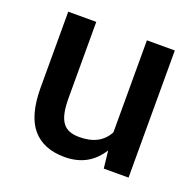

<svg xmlns="http://www.w3.org/2000/svg" viewBox="-101 -634 766 750"><g transform="rotate(20 282.5 -259.0)"><path d="M240 10Q151.5 10 105.8 -44.2Q60 -98.5 60 -213.5V-528.5H176.5V-212.5Q176.5 -176 181.8 -151.2Q187 -126.5 198.2 -111.2Q209.5 -96 226.8 -89.5Q244 -83 268 -83Q354 -83 387 -146V-528.5H503V0H400L392 -72H391.5Q340 10 240 10Z"/></g></svg>

Font: Roberto Sans Medium
Style: Regular
Weight: 500
Designer: Google (font) & Cristiano Sobral (main changes)
Version: Version 1.000;October 12, 2021;FontCreator 14.0.0.2814 64-bi